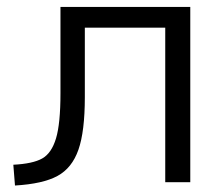

<svg xmlns="http://www.w3.org/2000/svg" viewBox="-20 -540 658 569"><path d="M19.5 -51.8Q77.1 -54.7 105 -70.3Q132.8 -85.9 146 -129.9Q159.2 -173.8 159.2 -263.7V-519.5H543.9V0H469.7V-458H231.4V-252Q231.4 -150.4 212.4 -96.2Q193.4 -42 150.4 -18.6Q107.4 4.9 24.4 9.8Z"/></svg>

Font: GenEi M Gothic v2 Regular
Style: Regular
Weight: 400
Version: Version 2.0